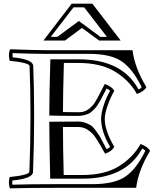

<svg xmlns="http://www.w3.org/2000/svg" viewBox="-20 -1009 877 1052"><path d="M220 -714H466Q586 -714 646.5 -673Q707 -632 756 -532Q752 -524 739 -519Q650 -684 411 -684H256Q250 -493 250 -376Q304 -374 409 -374Q425 -374 439 -377.5Q453 -381 463.5 -385Q474 -389 485.5 -400.5Q497 -412 503 -418Q509 -424 519.5 -441.5Q530 -459 533.5 -465.5Q537 -472 548.5 -494.5Q560 -517 564 -524Q579 -518 583 -511Q562 -475 548 -431.5Q534 -388 534 -358Q534 -288 583 -205Q579 -198 564 -192Q559 -200 544.5 -228.5Q530 -257 524 -266Q518 -275 503.5 -295Q489 -315 478 -322Q467 -329 448.5 -336Q430 -343 409 -343L250 -342Q250 -243 255 -30H431Q670 -30 759 -195Q772 -190 776 -182Q727 -82 666.5 -41Q606 0 486 0H275Q142 0 48 3Q46 -3 48 -20Q160 -31 161 -67Q167 -220 167 -375Q167 -533 162 -648Q161 -684 49 -695V-718Q159 -714 220 -714ZM554 -549 533 -508Q513 -469 501 -449Q489 -429 466 -411.5Q443 -394 414 -394Q356 -394 325 -395Q325 -489 330 -664H410Q534 -664 612 -615.5Q690 -567 730 -494Q771 -509 782 -532Q718 -638 706 -734H234Q185 -734 35 -739Q24 -710 33 -676Q141 -665 142 -647Q147 -532 147 -375Q147 -221 141 -68Q140 -50 33 -39Q24 -9 34 23Q128 20 321 20H726Q738 -76 802 -182Q791 -205 750 -220Q710 -147 632 -98.5Q554 -50 430 -50H329Q325 -205 325 -313H413Q441 -312 464 -295.5Q487 -279 498.5 -262.5Q510 -246 530 -213Q538 -197 556 -167Q594 -180 606 -205Q554 -293 554 -358Q554 -385 569 -429Q584 -473 606 -511Q595 -534 554 -549ZM294 -807 412 -894 530 -807H566L441 -969H383L258 -807ZM523 -787 429 -856 336 -787H218L373 -989H486L641 -787Z"/></svg>

Font: Jacques Francois Shadow
Style: Regular
Weight: 400
Designer: Alexei Vanyashin, Nikita Kanarev (i@xarsok.ru)
Foundry: Cyreal (www.cyreal.org)
Version: Version 1.003